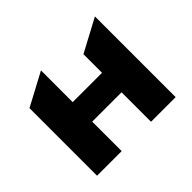

<svg xmlns="http://www.w3.org/2000/svg" viewBox="-122 -721 904 904"><g transform="rotate(-45 330.0 -269.0)"><path d="M68.1 0V-450L232.1 -537.5L231.9 -326.2H427.4V-450L591.4 -537.5V0H427.4V-196.2H231.9L232.1 0Z"/></g></svg>

Font: Geologica-Sharp
Style: Regular
Weight: 100
Designer: Sindre Bremnes, Frode Helland
Foundry: Monokrom Skriftforlag AS
Version: Version 1.010;gftools[0.9.28]